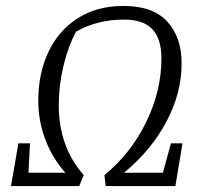

<svg xmlns="http://www.w3.org/2000/svg" viewBox="-20 -627 677 647"><path d="M595 -144 571 0H336L332 -37Q421 -110 472.5 -215.5Q524 -321 524 -430Q524 -496 493.5 -528.5Q463 -561 398 -561Q307 -561 236 -520Q209 -469 193.5 -403.5Q178 -338 178 -272Q178 -133 262 -37L247 0H17L42 -144H81L76 -45H200Q156 -95 132.5 -157.5Q109 -220 109 -288Q109 -379 143 -451.5Q177 -524 242 -565.5Q307 -607 396 -607Q496 -607 544 -554Q592 -501 592 -414Q592 -313 540.5 -216.5Q489 -120 398 -45H529L556 -144Z"/></svg>

Font: Grenze Light
Style: Italic
Weight: 300
Italic angle: -10°
Designer: Renata Polastri
Foundry: Omnibus-Type
Version: Version 1.002; ttfautohint (v1.8)